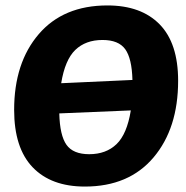

<svg xmlns="http://www.w3.org/2000/svg" viewBox="-20 -675 684 706"><path d="M375 -655Q499 -655 567 -585.5Q635 -516 635 -378Q635 -203 544.5 -96Q454 11 292 11Q168 11 100 -60Q32 -131 32 -271Q32 -444 122.5 -549.5Q213 -655 375 -655ZM357 -528Q295 -528 257 -491.5Q219 -455 205 -369L467 -381Q465 -460 440.5 -494Q416 -528 357 -528ZM308 -108Q370 -108 408.5 -145Q447 -182 461 -269L198 -258Q200 -177 224.5 -142.5Q249 -108 308 -108Z"/></svg>

Font: Alegreya Sans ExtraBold
Style: Italic
Weight: 800
Italic angle: -7°
Designer: Juan Pablo del Peral
Foundry: Huerta Tipografica
Version: Version 2.007